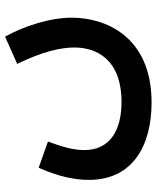

<svg xmlns="http://www.w3.org/2000/svg" viewBox="50 -439 620 760"><g transform="rotate(-90 360.0 -59.0)"><path d="M28 -17C28 158 166 231 334 231C596 231 670 48 670 -84C670 -174 635 -277 595 -349L487 -301C536 -201 552 -128 552 -75C552 11 507 112 336 112C224 112 146 66 146 -35C146 -76 157 -119 180 -179L76 -216C37 -129 28 -64 28 -17Z"/></g></svg>

Font: Noto Sans Arabic SemBd
Style: Regular
Weight: 600
Designer: Monotype Design Team, Nadine Chahine, Nizar Qandah and Khaled Hosny
Foundry: Monotype Imaging Inc.
Version: Version 2.012